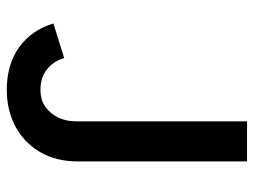

<svg xmlns="http://www.w3.org/2000/svg" viewBox="-111 -629 747 565"><g transform="rotate(90 262.5 -346.5)"><path d="M337 -700H455V-202Q455 -138 427.5 -91Q400 -44 352.5 -18.5Q305 7 244 7Q170 7 119.5 -29Q69 -65 49 -130L151 -162Q157 -141 169.5 -125.5Q182 -110 200.5 -101Q219 -92 244 -92Q273 -92 293.5 -106Q314 -120 325.5 -143.5Q337 -167 337 -196Z"/></g></svg>

Font: Albert Sans SemiBold
Style: Regular
Weight: 600
Designer: Andreas Rasmussen
Foundry: a.Foundry
Version: Version 1.025